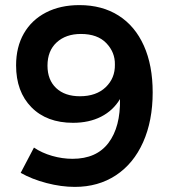

<svg xmlns="http://www.w3.org/2000/svg" viewBox="-20 -726 671 752"><path d="M264 -104Q358 -104 405 -166.5Q452 -229 450 -338Q423 -293 376 -269Q329 -245 266 -245Q163 -245 103 -306Q43 -367 43 -470Q43 -542 73.5 -595Q104 -648 160 -677Q216 -706 291 -706Q380 -706 444.5 -665Q509 -624 543.5 -547Q578 -470 578 -364Q578 -253 540.5 -169Q503 -85 434 -39.5Q365 6 273 6Q220 6 162.5 -9Q105 -24 61 -49L113 -148Q144 -127 184 -115.5Q224 -104 264 -104ZM166 -469Q166 -413 200 -381Q234 -349 293 -349Q357 -349 394 -384.5Q431 -420 430 -473Q431 -521 396.5 -557Q362 -593 297 -593Q238 -593 202 -560Q166 -527 166 -469Z"/></svg>

Font: Gontserrat Medium
Style: Regular
Weight: 500
Designer: Julieta Ulanovsky
Foundry: Julieta Ulanovsky
Version: Version 6.001